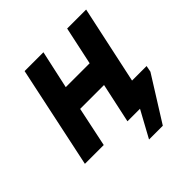

<svg xmlns="http://www.w3.org/2000/svg" viewBox="-171 -629 887 887"><g transform="rotate(-45 272.5 -185.0)"><path d="M335 -195H179L138 0H15L121 -500H244L203 -313H359L399 -500H523L441 -118H536L530 -87L394 130H304L375 0H293Z"/></g></svg>

Font: PT Sans
Style: Bold Italic
Weight: 700
Italic angle: -12°
Designer: A.Korolkova, O.Umpeleva, V.Yefimov
Foundry: ParaType Ltd
Version: Version 2.003W OFL